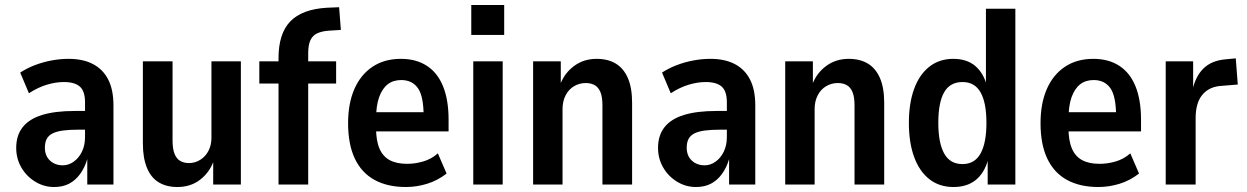

<svg xmlns="http://www.w3.org/2000/svg" viewBox="-20 -740 5000 770"><path d="M197 10Q156 10 121 -11.5Q86 -33 65.5 -68.5Q45 -104 45 -147Q45 -197 71 -230Q97 -263 149 -279Q201 -295 280 -295H335V-220H296Q258 -220 232.5 -216.5Q207 -213 191 -205Q175 -197 167.5 -183Q160 -169 160 -148Q160 -115 180.5 -96Q201 -77 232 -77Q255 -77 275.5 -91.5Q296 -106 308.5 -131.5Q321 -157 321 -190V-330Q321 -374 300.5 -392.5Q280 -411 236 -411Q204 -411 168.5 -400.5Q133 -390 96 -366L61 -449Q89 -467 120.5 -479Q152 -491 186.5 -497.5Q221 -504 255 -504Q313 -504 353 -483Q393 -462 414 -421Q435 -380 435 -317V0H330V-102Q320 -68 301.5 -42.5Q283 -17 257.5 -3.5Q232 10 197 10Z M691 10Q648 10 617 -8.5Q586 -27 569.5 -66.5Q553 -106 553 -165V-494H672V-177Q672 -143 680 -123Q688 -103 703 -94.5Q718 -86 738 -86Q762 -86 783 -99Q804 -112 816 -135Q828 -158 828 -188V-494H946V0H835V-92H836Q819 -47 781.5 -18.5Q744 10 691 10Z M1097 0V-405H1020V-494H1128L1097 -462V-507Q1097 -605 1144 -654Q1191 -703 1291 -709L1340 -711L1347 -620L1299 -617Q1271 -615 1252.5 -606.5Q1234 -598 1225 -579Q1216 -560 1216 -526V-468L1184 -494H1328V-405H1216V0Z M1608 10Q1534 10 1482 -18.5Q1430 -47 1403 -104Q1376 -161 1376 -246Q1376 -325 1401 -382.5Q1426 -440 1473.5 -472Q1521 -504 1588 -504Q1649 -504 1692 -476Q1735 -448 1757 -393.5Q1779 -339 1779 -260V-213H1472V-290H1693L1679 -272Q1679 -354 1656 -386.5Q1633 -419 1589 -419Q1557 -419 1535 -402Q1513 -385 1500.5 -350.5Q1488 -316 1488 -259V-229Q1488 -177 1501.5 -145Q1515 -113 1542.5 -98Q1570 -83 1613 -83Q1645 -83 1677.5 -92.5Q1710 -102 1736 -125L1771 -44Q1735 -16 1693 -3Q1651 10 1608 10Z M1870 -600V-720H2002V-600ZM1878 0V-494H1996V0Z M2118 0V-494H2229V-402H2227Q2244 -447 2282.5 -475.5Q2321 -504 2373 -504Q2418 -504 2449.5 -485Q2481 -466 2498 -427Q2515 -388 2515 -327V0H2396V-318Q2396 -351 2388 -370.5Q2380 -390 2365 -398.5Q2350 -407 2329 -407Q2304 -407 2282.5 -394.5Q2261 -382 2248.5 -358Q2236 -334 2236 -303V0Z M2771 10Q2730 10 2695 -11.5Q2660 -33 2639.5 -68.5Q2619 -104 2619 -147Q2619 -197 2645 -230Q2671 -263 2723 -279Q2775 -295 2854 -295H2909V-220H2870Q2832 -220 2806.5 -216.5Q2781 -213 2765 -205Q2749 -197 2741.5 -183Q2734 -169 2734 -148Q2734 -115 2754.5 -96Q2775 -77 2806 -77Q2829 -77 2849.5 -91.5Q2870 -106 2882.5 -131.5Q2895 -157 2895 -190V-330Q2895 -374 2874.5 -392.5Q2854 -411 2810 -411Q2778 -411 2742.5 -400.5Q2707 -390 2670 -366L2635 -449Q2663 -467 2694.5 -479Q2726 -491 2760.5 -497.5Q2795 -504 2829 -504Q2887 -504 2927 -483Q2967 -462 2988 -421Q3009 -380 3009 -317V0H2904V-102Q2894 -68 2875.5 -42.5Q2857 -17 2831.5 -3.5Q2806 10 2771 10Z M3129 0V-494H3240V-402H3238Q3255 -447 3293.5 -475.5Q3332 -504 3384 -504Q3429 -504 3460.5 -485Q3492 -466 3509 -427Q3526 -388 3526 -327V0H3407V-318Q3407 -351 3399 -370.5Q3391 -390 3376 -398.5Q3361 -407 3340 -407Q3315 -407 3293.5 -394.5Q3272 -382 3259.5 -358Q3247 -334 3247 -303V0Z M3804 10Q3747 10 3707 -21.5Q3667 -53 3646 -110.5Q3625 -168 3625 -247Q3625 -326 3646 -383.5Q3667 -441 3707 -472.5Q3747 -504 3803 -504Q3857 -504 3890.5 -476Q3924 -448 3938 -396H3934V-705H4052V0H3941V-101H3943Q3928 -46 3893 -18Q3858 10 3804 10ZM3840 -82Q3889 -82 3912.5 -124.5Q3936 -167 3936 -247Q3936 -328 3912.5 -369.5Q3889 -411 3840 -411Q3790 -411 3766.5 -370Q3743 -329 3743 -247Q3743 -167 3766.5 -124.5Q3790 -82 3840 -82Z M4385 10Q4311 10 4259 -18.5Q4207 -47 4180 -104Q4153 -161 4153 -246Q4153 -325 4178 -382.5Q4203 -440 4250.5 -472Q4298 -504 4365 -504Q4426 -504 4469 -476Q4512 -448 4534 -393.5Q4556 -339 4556 -260V-213H4249V-290H4470L4456 -272Q4456 -354 4433 -386.5Q4410 -419 4366 -419Q4334 -419 4312 -402Q4290 -385 4277.5 -350.5Q4265 -316 4265 -259V-229Q4265 -177 4278.5 -145Q4292 -113 4319.5 -98Q4347 -83 4390 -83Q4422 -83 4454.5 -92.5Q4487 -102 4513 -125L4548 -44Q4512 -16 4470 -3Q4428 10 4385 10Z M4655 0V-494H4765V-381H4763Q4775 -435 4807 -466Q4839 -497 4894 -502L4936 -506L4944 -401L4871 -395Q4826 -390 4800.5 -358Q4775 -326 4775 -266V0Z"/></svg>

Font: Nunito Sans 10pt Condensed
Style: Bold
Weight: 700
Width: 3
Designer: Vernon Adams
Foundry: Vernon Adams
Version: Version 3.101;gftools[0.9.27]